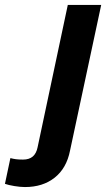

<svg xmlns="http://www.w3.org/2000/svg" viewBox="-166 -541 429 776"><path d="M-65 215Q-84 215 -108 211Q-132 207 -146 202L-124 98Q-113 101 -101.5 102.5Q-90 104 -73 104Q-48 104 -33.5 91.5Q-19 79 -14 54L108 -521H243L117 68Q103 139 55 177Q7 215 -65 215Z"/></svg>

Font: Red Hat Display ExtraBold
Style: Italic
Weight: 800
Italic angle: -12°
Designer: Pentagram, MCKL
Foundry: Pentagram, MCKL
Version: Version 1.023